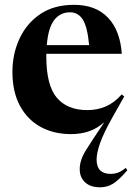

<svg xmlns="http://www.w3.org/2000/svg" viewBox="-20 -544 555 796"><path d="M495 -144 447 -59Q409 8.5 394.8 49.8Q380.5 91 380.5 117.5Q380.5 177 439.5 177Q453.5 177 467.8 172.2Q482 167.5 501.5 152L508 162Q471 204.5 447.2 218.5Q423.5 232.5 395 232.5Q355 232.5 332.8 212Q310.5 191.5 310.5 157Q310.5 120 336.2 78.8Q362 37.5 409.5 -33L412.5 -37.5Q381.5 -10.5 347.8 0.8Q314 12 274.5 12Q203 12 148.2 -18Q93.5 -48 62.5 -105.8Q31.5 -163.5 31.5 -246Q31.5 -320.5 61 -384Q90.5 -447.5 147.2 -485.8Q204 -524 287 -524Q376.5 -524 427.2 -471.2Q478 -418.5 485 -321H172Q172 -315.5 172 -309.5Q172 -190.5 215.5 -139Q259 -87.5 342 -87.5Q383 -87.5 418.2 -102.5Q453.5 -117.5 484.5 -152.5ZM270.5 -493Q229.5 -493 204.8 -461Q180 -429 174 -357H349.5Q342.5 -432 323.5 -462.5Q304.5 -493 270.5 -493Z"/></svg>

Font: Newsreader 72pt SemiBold
Style: Regular
Weight: 600
Designer: Hugues Gentile
Foundry: Production Type
Version: Version 1.003; ttfautohint (v1.8.3)